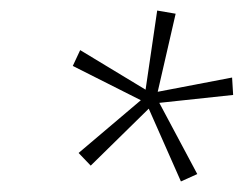

<svg xmlns="http://www.w3.org/2000/svg" viewBox="-20 -778 462 364"><path d="M323 -434 262 -572 152 -464 129 -488 247 -588 118 -653 132 -683 256 -608 278 -758 313 -752 279 -604 420 -631 422 -598 282 -583 354 -448Z"/></svg>

Font: Noto Sans Condensed ExtraLight
Style: Italic
Weight: 200
Width: 3
Italic angle: -12°
Designer: Monotype Design Team
Foundry: Monotype Imaging Inc.
Version: Version 2.013; ttfautohint (v1.8.4.7-5d5b)